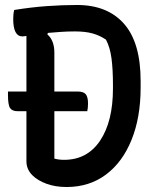

<svg xmlns="http://www.w3.org/2000/svg" viewBox="-20 -740 640 770"><path d="M12 -373H86V-596Q75 -594 70 -594Q33 -594 33 -664Q33 -685 37 -700Q105 -711 167.5 -715.5Q230 -720 289 -720Q411 -720 477.5 -644.5Q544 -569 544 -415V-389Q544 -269 507.5 -179Q471 -89 404.5 -39.5Q338 10 247 10Q202 10 166.5 -3Q131 -16 110 -37Q86 -61 86 -93V-294H51Q29 -294 20.5 -306.5Q12 -319 12 -359ZM198 -104Q215 -99 237 -99Q330 -99 381.5 -176Q433 -253 433 -385V-398Q433 -463 427 -507Q421 -551 405 -581Q380 -598 351 -606Q322 -614 280 -614Q250 -614 222.5 -612Q195 -610 172 -608L170 -602Q198 -578 198 -529V-373H291Q315 -373 324 -362Q333 -351 333 -325Q333 -308 330 -294H198Z"/></svg>

Font: Recursive Mn Csl St Med
Style: Regular
Weight: 500
Monospace: yes
Version: Version 1.079;hotconv 1.0.112;makeotfexe 2.5.65598; ttfautoh